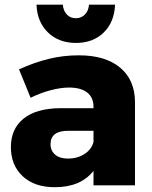

<svg xmlns="http://www.w3.org/2000/svg" viewBox="-20 -781 641 809"><path d="M25.9 0ZM548.8 -352.1V0H374V-61Q319.8 7.8 210.9 7.8Q125 7.8 75.4 -38.6Q25.9 -85 25.9 -161.1Q25.9 -238.3 79.3 -281.2Q132.8 -324.2 232.9 -325.2H374V-331.1Q374 -370.1 347.4 -391.1Q320.8 -412.1 271 -412.1Q236.8 -412.1 194.3 -401.1Q151.9 -390.1 108.9 -369.1L60.1 -488.8Q126 -518.6 186.5 -533.2Q247.1 -547.9 312 -547.9Q423.8 -547.9 485.8 -496.3Q547.9 -444.8 548.8 -352.1ZM374 -183.1V-230H268.1Q192.9 -230 192.9 -173.8Q192.9 -146 212.4 -129.4Q231.9 -112.8 266.1 -112.8Q306.2 -112.8 336.2 -132.3Q366.2 -151.9 374 -183.1ZM299.8 -704.1Q321.8 -704.1 337.4 -719.5Q353 -734.9 355 -761.2H464.8Q461.9 -688 417 -644Q372.1 -600.1 299.8 -600.1Q228 -600.1 182.4 -644Q136.7 -688 133.8 -761.2H244.6Q247.1 -734.9 262 -719.5Q276.9 -704.1 299.8 -704.1Z"/></svg>

Font: Argentum Sans
Style: Bold
Weight: 700
Designer: Julieta Ulanovsky (Modified by Cristiano Sobral)
Foundry: Julieta Ulanovsky
Version: Version 1.000; ttfautohint (v1.5.65-e2d9)